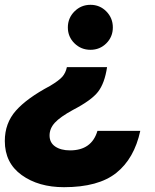

<svg xmlns="http://www.w3.org/2000/svg" viewBox="-28 -566 644 798"><path d="M238 212Q132 212 62 161.5Q-8 111 -8 20Q-8 -54 38 -106Q84 -158 180 -209Q217 -231 231 -247Q245 -263 250 -287H417Q407 -220 379.5 -184.5Q352 -149 275 -109Q222 -80 200 -56Q178 -32 178 -3Q178 27 201.5 43Q225 59 263 59Q353 59 377 -22H555Q530 93 455.5 152.5Q381 212 238 212ZM281.5 -386Q254 -413 254 -452Q254 -491 281.5 -518.5Q309 -546 348 -546Q387 -546 414 -518.5Q441 -491 441 -452Q441 -413 414 -386Q387 -359 348 -359Q309 -359 281.5 -386Z"/></svg>

Font: Nacelle Heavy
Style: Italic
Weight: 800
Italic angle: -12°
Designer: Sora Sagano
Foundry: Sora Sagano
Version: Version 1.000;FEAKit 1.0